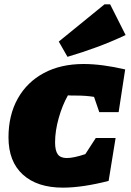

<svg xmlns="http://www.w3.org/2000/svg" viewBox="-20 -850 604 882"><path d="M269 12Q151 12 85 -48Q19 -108 19 -219Q19 -321 61.5 -397Q104 -473 181.5 -514.5Q259 -556 364 -556Q407 -556 455.5 -549.5Q504 -543 555 -531L525 -335H436L412 -405Q375 -411 331 -411Q321 -411 311.5 -411Q302 -411 292 -412Q266 -366 249.5 -307Q233 -248 233 -196Q233 -158 245.5 -141Q258 -124 287 -124Q318 -124 372 -142L420 -216H511L479 -19Q421 -4 367.5 4Q314 12 269 12ZM290 -589 250 -659 460 -830H486L557 -689Q491 -658 424.5 -633.5Q358 -609 290 -589Z"/></svg>

Font: Piazzolla SC Black
Style: Italic
Weight: 900
Italic angle: -11.3°
Designer: Juan Pablo del Peral
Foundry: Huerta Tipografica
Version: Version 1.330